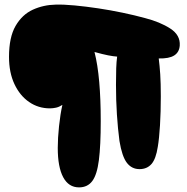

<svg xmlns="http://www.w3.org/2000/svg" viewBox="-20 -764 810 831"><path d="M322 47Q277 47 253.5 3Q230 -41 230 -124Q230 -166 235.5 -218Q241 -270 250 -310Q236 -301 222.5 -298Q209 -295 196 -295Q146 -295 106 -322.5Q66 -350 42.5 -400Q19 -450 19 -518Q19 -603 47.5 -652Q76 -701 122 -722Q168 -743 221 -744Q255 -745 303 -740.5Q351 -736 404.5 -728Q458 -720 510.5 -709Q563 -698 607 -686Q673 -669 717 -640.5Q761 -612 758 -567Q756 -538 734 -524Q712 -510 667 -511Q671 -480 673.5 -442.5Q676 -405 676 -347Q676 -280 672.5 -222Q669 -164 663 -129Q655 -76 635.5 -54Q616 -32 584 -32Q550 -32 529 -59.5Q508 -87 497 -154Q490 -207 486 -268.5Q482 -330 482 -397Q482 -440 483 -468.5Q484 -497 487 -519Q471 -520 448 -524.5Q425 -529 389 -539Q403 -484 409.5 -409Q416 -334 416 -240Q416 -134 408 -71Q400 -8 379.5 19.5Q359 47 322 47Z"/></svg>

Font: DynaPuff Condensed Medium
Style: Regular
Weight: 500
Width: 3
Designer: Toshi Omagari, Jennifer Daniel
Foundry: Google Fonts
Version: Version 2.000; ttfautohint (v1.8.4.7-5d5b)